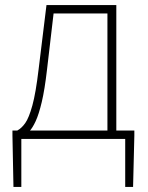

<svg xmlns="http://www.w3.org/2000/svg" viewBox="-20 -547 581 756"><path d="M64 0V189H33L29 -13V-33H509V-13L504 189H473V0ZM403 -12V-494H191L165 -272Q156 -194 144.5 -145.5Q133 -97 120.5 -70Q108 -43 96 -30.5Q84 -18 75 -11L48 -33Q65 -42 79.5 -62.5Q94 -83 107.5 -132Q121 -181 132 -274L163 -527H438V-12Z"/></svg>

Font: Noto Sans HK Thin
Style: Regular
Weight: 100
Designer: Ryoko NISHIZUKA 西塚涼子 (kana, bopomofo & ideographs); Paul D. Hunt (Latin, Greek & Cyrillic); Sandoll Communications 산돌커뮤니
Foundry: Adobe
Version: Version 2.004-H2;hotconv 1.0.118;makeotfexe 2.5.65603